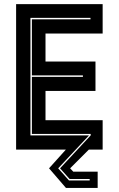

<svg xmlns="http://www.w3.org/2000/svg" viewBox="-20 -720 572 924"><path d="M297.5 184.5 216 90 297 0H57.5V-700H474V-558.5H199V-424H439.5V-282.5H199V-141.5H474V0H407.5L317.5 90L332.5 106H450V184.5ZM312 148.5H411.5V141.5H315L269 90L416.5 -68.5V-75.5H133.5V-350H379V-357H133.5V-627H415.5V-634H126.5V-68.5H408.5L260 90Z"/></svg>

Font: Tourney ExtraBold
Style: Regular
Weight: 800
Designer: Tyler Finck
Foundry: Etcetera Type Co
Version: Version 1.015